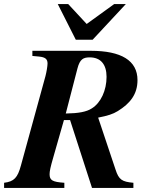

<svg xmlns="http://www.w3.org/2000/svg" viewBox="-48 -917 735 937"><path d="M431 -343C477 -352 503 -360 527 -375C587 -412 623 -457 623 -526C623 -622 543 -669 396 -669H110V-644L142 -641C175 -638 184 -627 184 -607C184 -595 179 -565 174 -546L54 -109C38 -50 21 -31 -28 -25V0H266V-25C208 -29 194 -37 194 -67C194 -81 198 -101 212 -149L264 -331H294L401 0H603V-25C547 -30 532 -40 516 -89ZM330 -583C342 -629 359 -637 390 -637C443 -637 472 -603 472 -542C472 -476 444 -415 400 -388C374 -371 335 -364 273 -363ZM566 -897H509L375 -800L285 -897H234L322 -723H404Z"/></svg>

Font: XITS
Style: Bold Italic
Weight: 700
Italic angle: -16.33°
Designer: MicroPress Inc., with final additions and corrections provided by Coen Hoffman, Elsevier (retired)
Version: Version 1.105